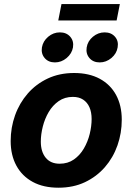

<svg xmlns="http://www.w3.org/2000/svg" viewBox="-20 -898 643 930"><path d="M263.2 11.2Q190.4 11.2 138.7 -16.8Q86.9 -44.9 59.3 -95.7Q31.7 -146.5 31.7 -214.8Q31.7 -280.3 53 -339.6Q74.2 -398.9 114.5 -445.1Q154.8 -491.2 211.4 -517.8Q268.1 -544.4 338.9 -544.4Q411.6 -544.4 463.4 -516.4Q515.1 -488.3 542.5 -437.5Q569.8 -386.7 569.8 -318.4Q569.8 -253.4 549.1 -194.1Q528.3 -134.8 488.3 -88.6Q448.2 -42.5 391.6 -15.6Q335 11.2 263.2 11.2ZM269 -105Q308.6 -105 337.9 -125.5Q367.2 -146 386.2 -178.7Q405.3 -211.4 414.6 -249.3Q423.8 -287.1 423.8 -321.3Q423.8 -354.5 413.3 -378.4Q402.8 -402.3 382.6 -415.5Q362.3 -428.7 333 -428.7Q293.5 -428.7 264.2 -408.2Q234.9 -387.7 215.8 -355.2Q196.8 -322.8 187.3 -284.9Q177.7 -247.1 177.7 -211.9Q177.7 -163.1 201.4 -134Q225.1 -105 269 -105ZM462.9 -595.7Q431.2 -595.7 413.1 -616.9Q395 -638.2 399.9 -668.5Q404.8 -699.2 430.2 -720.2Q455.6 -741.2 486.8 -741.2Q518.6 -741.2 536.9 -720.2Q555.2 -699.2 549.8 -668.5Q544.9 -638.2 519.5 -616.9Q494.1 -595.7 462.9 -595.7ZM246.1 -595.7Q214.4 -595.7 196.3 -616.9Q178.2 -638.2 183.1 -668.5Q188.5 -699.2 213.6 -720.2Q238.8 -741.2 270 -741.2Q301.8 -741.2 320.1 -720.2Q338.4 -699.2 333.5 -668.5Q328.1 -638.2 302.7 -616.9Q277.3 -595.7 246.1 -595.7ZM560.5 -878.4 544.9 -798.8H262.2L277.8 -878.4Z"/></svg>

Font: Inter 20pt
Style: Bold Italic
Weight: 700
Italic angle: -9.3988°
Version: Version 4.001;git-66647c0bb